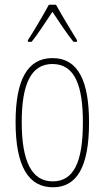

<svg xmlns="http://www.w3.org/2000/svg" viewBox="-20 -783 443 813"><path d="M217 -763H187C163 -719 119 -644 98 -613V-606H114C141 -639 177 -696 202 -733C229 -693 263 -640 291 -606H306V-613C294 -632 243 -716 217 -763ZM357 -264C357 -433 315 -537 202 -537C96 -537 46 -444 46 -266C46 -80 100 10 204 10C306 10 357 -77 357 -264ZM72 -266C72 -424 110 -512 202 -512C298 -512 331 -418 331 -265C331 -94 291 -15 203 -15C113 -15 72 -102 72 -266Z"/></svg>

Font: Noto Sans Myanmar ExtraCondensed Thin
Style: Regular
Weight: 100
Width: 2
Designer: Monotype Design Team
Foundry: Monotype Imaging Inc.
Version: Version 2.107